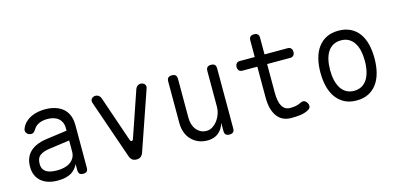

<svg xmlns="http://www.w3.org/2000/svg" viewBox="-66 -1106 3132 1516"><g transform="rotate(-15 1500.0 -347.5)"><path d="M424 -353V-375Q424 -402 414.5 -422Q405 -442 389 -455Q373 -468 350.5 -474.5Q328 -481 302 -481Q261 -481 231.5 -467.5Q202 -454 186 -426Q181 -419 177 -414Q173 -409 169 -406Q165 -403 160.5 -401.5Q156 -400 151 -400Q123 -400 111 -419.5Q99 -439 111 -461Q123 -487 143 -506Q163 -525 189 -537Q215 -549 244 -554.5Q273 -560 302 -560Q346 -560 383 -549Q420 -538 447 -515.5Q474 -493 488.5 -458.5Q503 -424 503 -377V-29Q503 -9 494 0.5Q485 10 464.5 10Q444 10 434.5 0.5Q425 -9 425 -30V-80Q417 -62 403.5 -45.5Q390 -29 370.5 -16.5Q351 -4 322.5 3Q294 10 256 10Q216 10 182.5 0Q149 -10 124.5 -30Q100 -50 86 -80Q72 -110 72 -151Q72 -194 85.5 -225Q99 -256 123 -277Q147 -298 179.5 -311Q212 -324 249 -329ZM424 -273 253 -249Q207 -243 179 -222.5Q151 -202 151 -154Q151 -128 161 -111.5Q171 -95 188 -85.5Q205 -76 227.5 -72.5Q250 -69 276 -69Q304 -69 331 -75.5Q358 -82 378.5 -96Q399 -110 411.5 -131.5Q424 -153 424 -183Z M844 -33 678 -514Q675 -523 676.5 -531Q678 -539 683 -545.5Q688 -552 696.5 -556Q705 -560 715 -560Q730 -560 741 -552Q752 -544 758 -529L886 -155Q891 -141 900 -141Q909 -141 914 -155L1042 -529Q1048 -544 1059 -552Q1070 -560 1085 -560Q1095 -560 1103.5 -556Q1112 -552 1117 -545.5Q1122 -539 1123.5 -531Q1125 -523 1122 -514L956 -33Q949 -12 936 -1Q923 10 900 10Q878 10 864.5 -1Q851 -12 844 -33Z M1620 -224V-520Q1620 -541 1630 -550.5Q1640 -560 1660 -560Q1680 -560 1690 -550.5Q1700 -541 1700 -520V-30Q1700 -9 1690 0.5Q1680 10 1660 10Q1640 10 1630 0.5Q1620 -9 1620 -30V-96Q1605 -46 1570 -18Q1535 10 1480 10Q1440 10 1407 -4Q1374 -18 1350 -43Q1326 -68 1313 -103Q1300 -138 1300 -181V-520Q1300 -541 1310 -550.5Q1320 -560 1340 -560Q1360 -560 1370 -550.5Q1380 -541 1380 -520V-203Q1380 -176 1387 -151Q1394 -126 1408.5 -107Q1423 -88 1444 -76.5Q1465 -65 1493 -65Q1520 -65 1543.5 -80.5Q1567 -96 1584 -119.5Q1601 -143 1610.5 -171Q1620 -199 1620 -224Z M2280 -530Q2297 -530 2306.5 -519Q2316 -508 2316 -490.5Q2316 -473 2306.5 -462Q2297 -451 2280 -451H2090V-218Q2090 -142 2112 -105.5Q2134 -69 2177 -69Q2201 -69 2221.5 -72.5Q2242 -76 2265 -87Q2283 -97 2296.5 -92Q2310 -87 2320 -71Q2330 -53 2326 -38Q2322 -23 2305 -15Q2275 1 2241.5 5.5Q2208 10 2165 10Q2131 10 2102.5 -2Q2074 -14 2053.5 -40Q2033 -66 2021.5 -105.5Q2010 -145 2010 -200V-451H1887Q1870 -451 1860.5 -462Q1851 -473 1851 -490.5Q1851 -508 1860.5 -519Q1870 -530 1887 -530H2010V-665Q2010 -686 2020 -695.5Q2030 -705 2050 -705Q2070 -705 2080 -695.5Q2090 -686 2090 -665V-530Z M2700 10Q2644 10 2603 -11Q2562 -32 2534 -70Q2506 -108 2492.5 -160.5Q2479 -213 2479 -276Q2479 -339 2492.5 -391Q2506 -443 2533.5 -480.5Q2561 -518 2602.5 -539Q2644 -560 2701 -560Q2757 -560 2799 -539Q2841 -518 2868 -480.5Q2895 -443 2908 -391Q2921 -339 2921 -277Q2921 -213 2907.5 -160.5Q2894 -108 2866.5 -70Q2839 -32 2797.5 -11Q2756 10 2700 10ZM2700 -69Q2736 -69 2762.5 -84Q2789 -99 2806.5 -126Q2824 -153 2833 -191.5Q2842 -230 2842 -277Q2842 -322 2833.5 -359.5Q2825 -397 2807.5 -424Q2790 -451 2763.5 -466Q2737 -481 2701 -481Q2664 -481 2637 -466Q2610 -451 2592.5 -424Q2575 -397 2566.5 -359Q2558 -321 2558 -275Q2558 -229 2567 -191Q2576 -153 2593.5 -126Q2611 -99 2637.5 -84Q2664 -69 2700 -69Z"/></g></svg>

Font: Maple Mono Normal NL Light
Style: Regular
Weight: 300
Monospace: yes
Designer: subframe7536
Version: Version 7.000